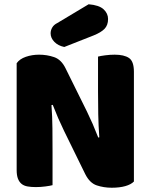

<svg xmlns="http://www.w3.org/2000/svg" viewBox="-20 -871 705 899"><path d="M607 -21Q593 -7 566.5 0.5Q540 8 503 8Q466 8 433 -3Q400 -14 379 -56L280 -258Q265 -289 253 -316.5Q241 -344 227 -380L221 -379Q225 -325 225.5 -269Q226 -213 226 -159V-4Q215 -1 192.5 2Q170 5 148 5Q126 5 109 2Q92 -1 81 -10Q70 -19 64 -34.5Q58 -50 58 -75V-575Q72 -595 101 -605Q130 -615 163 -615Q200 -615 233.5 -603.5Q267 -592 287 -551L387 -349Q402 -318 414 -290.5Q426 -263 440 -227L445 -228Q441 -282 440 -336Q439 -390 439 -444V-606Q450 -609 472.5 -612Q495 -615 517 -615Q561 -615 584 -599.5Q607 -584 607 -535ZM395 -851Q444 -847 465 -827.5Q486 -808 486 -782Q486 -753 469.5 -736Q453 -719 418 -705L281 -651Q252 -657 234.5 -675Q217 -693 217 -715Q217 -729 224.5 -742Q232 -755 248 -763Z"/></svg>

Font: Baloo Chettan
Style: Regular
Weight: 400
Designer: Maithili Shingre and Ek Type
Foundry: Ek Type
Version: Version 1.443;PS 1.000;hotconv 16.6.51;makeotf.lib2.5.65220;